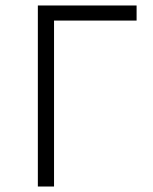

<svg xmlns="http://www.w3.org/2000/svg" viewBox="-20 -680 556 700"><path d="M478 -605H177V0H118V-660H478Z"/></svg>

Font: Cairo Light
Style: Regular
Weight: 300
Designer: Mohamed Gaber, Accademia di Belle Arti di Urbino and others
Foundry: Kief Type Foundry, Accademia di Belle Arti di Urbino and others
Version: Version 3.011